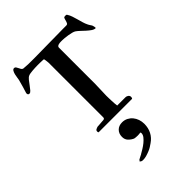

<svg xmlns="http://www.w3.org/2000/svg" viewBox="-233 -615 956 956"><g transform="rotate(-45 245.0 -137.0)"><path d="M124 -7.8Q124 -15.1 129.9 -18.3Q135.7 -21.5 142.6 -23.4Q145.5 -23.4 151.6 -23.9Q157.7 -24.4 164.6 -24.9Q171.4 -25.4 177.2 -25.9Q183.1 -26.4 185.5 -26.4Q195.3 -27.3 195.3 -35.6V-418.9Q195.3 -420.4 195.1 -423.8Q194.8 -427.2 194.3 -431.2Q193.8 -435.1 193.4 -439Q192.9 -442.9 192.4 -444.3Q192.4 -445.3 191.9 -447.3Q191.4 -449.2 189 -450.2Q187.5 -450.2 184.1 -450.4Q180.7 -450.7 176.8 -450.7Q172.9 -450.7 169.4 -450.9Q166 -451.2 164.6 -451.2H146Q138.2 -451.2 128.9 -450.7Q119.6 -450.2 110.6 -449.5Q101.6 -448.7 94.2 -447.5Q86.9 -446.3 82.5 -444.3Q74.2 -440.9 65.7 -430.4Q57.1 -419.9 49.1 -408.4Q41 -397 33.4 -388.2Q25.9 -379.4 19.5 -379.4Q9.3 -379.4 9.3 -390.1V-392.6Q14.6 -410.6 20.3 -428.7Q25.9 -446.8 30.3 -465.3Q31.2 -469.7 32.5 -479.2Q33.7 -488.8 36.1 -498.8Q38.6 -508.8 43 -516.4Q47.4 -523.9 54.7 -523.9Q60.5 -523.9 64 -519.3Q67.4 -514.6 70.1 -508.5Q72.8 -502.4 76.2 -496.8Q79.6 -491.2 85.4 -489.7Q105 -487.8 117.7 -487.5Q130.4 -487.3 143.6 -487.3H164.1Q214.8 -487.3 263.2 -488.5Q311.5 -489.7 362.3 -489.7H387.7Q397 -489.7 399.4 -496.6Q400.4 -498 401.6 -501.7Q402.8 -505.4 404.1 -509.8Q405.3 -514.2 406.5 -518.3Q407.7 -522.5 408.7 -523.9Q410.6 -526.9 414.1 -527.3Q417.5 -527.8 419.9 -527.8Q424.3 -527.8 426 -527.3Q427.7 -526.9 429.7 -523.9Q437 -512.7 441.4 -499.3Q445.8 -485.8 449.7 -471.9Q453.6 -458 457.5 -444.3Q461.4 -430.7 467.3 -418.9Q468.3 -416.5 470.2 -413.3Q472.2 -410.2 474.1 -407Q476.1 -403.8 477.8 -401.4Q479.5 -398.9 480 -397.9Q480.5 -396 482.2 -390.4Q483.9 -384.8 483.9 -379.9Q483.9 -377 482.4 -377Q472.7 -377 461.7 -384.5Q450.7 -392.1 439.7 -402.1Q428.7 -412.1 418.2 -422.1Q407.7 -432.1 399.4 -437.5Q394 -440.9 383.8 -443.6Q373.5 -446.3 361.8 -448.2Q350.1 -450.2 339.4 -451.2Q328.6 -452.1 322.8 -452.1H313.5Q309.1 -452.1 304.2 -451.7Q299.3 -451.2 294.9 -449.7Q290.5 -448.2 287.6 -445.3Q284.7 -442.4 284.7 -437.5V-181.6Q284.7 -159.2 283.4 -138.9Q282.2 -118.7 282.2 -101.6Q282.2 -95.7 282.5 -85.4Q282.7 -75.2 283.2 -64.2Q283.7 -53.2 284.4 -43.5Q285.2 -33.7 286.1 -28.8H344.7Q352.1 -28.8 358.9 -23.7Q365.7 -18.6 365.7 -10.3Q365.7 -7.8 364.7 -3.9Q363.8 0 360.8 0H177.2H149.4H130.9Q125.5 0 124.8 -1.5Q124 -2.9 124 -7.8ZM168 247.6Q168.9 246.6 169.9 244.9Q170.9 243.2 173.8 239.7Q182.1 235.4 188 232.2Q193.8 229 198.2 227.1Q199.2 226.1 200.2 225.6Q209 220.7 221.7 212.9Q234.4 205.1 246.1 195.6Q257.8 186 266.1 175.5Q274.4 165 274.4 153.8Q274.4 152.3 273.9 150.1Q273.4 147.9 271 147.9Q266.6 148.4 262.2 148.9Q257.8 149.4 253.4 149.4Q247.6 149.4 242.4 148.9Q237.3 148.4 232.4 147.9Q230 147.5 225.8 145.5Q221.7 143.6 217.5 140.6Q213.4 137.7 209.5 134.5Q205.6 131.3 203.6 128.9Q192.4 117.2 192.4 98.6Q192.4 75.7 206.5 61.5Q220.7 47.4 244.1 47.4Q260.7 47.4 274.4 54.4Q288.1 61.5 297.6 73Q307.1 84.5 312.3 99.6Q317.4 114.7 317.4 130.9Q317.4 160.2 305.4 183.1Q293.5 206.1 271 221.2Q263.2 226.6 254.6 232.2Q246.1 237.8 234.9 242.2Q220.7 248 209 251.2Q197.3 254.4 185.5 254.4Q181.6 254.4 178.2 253.7Q174.8 252.9 168 247.6Z"/></g></svg>

Font: IM FELL French Canon SC
Style: Regular
Weight: 400
Designer: Igino Marini
Foundry: Igino Marini
Version: 3.00